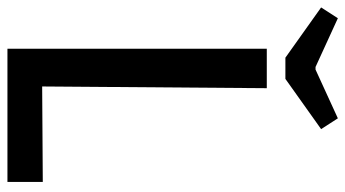

<svg xmlns="http://www.w3.org/2000/svg" viewBox="-239 -702 928 516"><g transform="rotate(90 225.0 -444.0)"><path d="M98 0V-697H204L199 -42L152 -93L456 -95V0ZM122 -747 -13 -843 16 -888 147 -828H154L285 -888L314 -843L179 -747Z"/></g></svg>

Font: Ruda SemiBold
Style: Regular
Weight: 600
Designer: Mariela Monsalve and Angelina Sanchez
Foundry: Mariela Monsalve and Angelina Sanchez
Version: Version 2.001